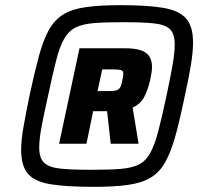

<svg xmlns="http://www.w3.org/2000/svg" viewBox="-20 -716 793 744"><path d="M342 8Q238 8 176.5 -2Q115 -12 88.5 -42.5Q62 -73 62 -135Q62 -173 71 -224Q80 -275 94 -344Q114 -437 131 -499.5Q148 -562 170 -601Q192 -640 226 -660.5Q260 -681 313.5 -688.5Q367 -696 448 -696Q552 -696 613 -685.5Q674 -675 701 -644.5Q728 -614 728 -552Q728 -514 719.5 -462.5Q711 -411 696 -344Q677 -251 659.5 -188.5Q642 -126 620 -87Q598 -48 563.5 -27.5Q529 -7 476 0.5Q423 8 342 8ZM209 -159 288 -529H463Q503 -529 526 -521Q549 -513 559 -497Q569 -481 569 -457Q569 -446 567 -433.5Q565 -421 562 -407Q554 -371 540 -342.5Q526 -314 494 -299L517 -159H409L395 -285H341L315 -159ZM334 -58Q403 -58 446.5 -61.5Q490 -65 517 -78Q544 -91 561.5 -122Q579 -153 593 -206.5Q607 -260 625 -344Q640 -415 648.5 -463Q657 -511 657 -543Q657 -585 638.5 -603Q620 -621 575.5 -625.5Q531 -630 456 -630Q388 -630 344 -626.5Q300 -623 273 -609.5Q246 -596 228.5 -565.5Q211 -535 197.5 -481.5Q184 -428 166 -344Q150 -273 141 -225Q132 -177 132 -144Q132 -103 151.5 -85Q171 -67 215 -62.5Q259 -58 334 -58ZM358 -363H400Q421 -363 431 -366Q441 -369 446 -378Q451 -387 454 -405Q456 -413 457 -419Q458 -425 458 -430Q458 -441 449.5 -444Q441 -447 419 -447H376Z"/></svg>

Font: Saira Thin ExtraBold
Style: Italic
Weight: 800
Italic angle: -12°
Version: Version 1.101